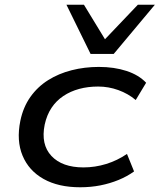

<svg xmlns="http://www.w3.org/2000/svg" viewBox="-20 -783 675 812"><path d="M319 9Q227 9 164.5 -26Q102 -61 75.5 -124.5Q49 -188 66 -272Q78 -330 108.5 -373Q139 -416 183.5 -444Q228 -472 283 -486Q338 -500 398 -500Q463 -500 515 -483Q567 -466 598 -433L554 -360Q522 -387 480.5 -402Q439 -417 395 -417Q352 -417 315 -407Q278 -397 248 -377Q218 -357 198 -327Q178 -297 169 -256Q152 -172 197.5 -123.5Q243 -75 333 -75Q382 -75 429 -89.5Q476 -104 517 -132L547 -58Q518 -37 481.5 -22Q445 -7 404.5 1Q364 9 319 9ZM363 -555 261 -763H335L424 -617L563 -763H635L461 -555Z"/></svg>

Font: Nunito Sans 10pt Expanded Medium
Style: Italic
Weight: 500
Width: 7
Italic angle: -9°
Designer: Vernon Adams
Foundry: Vernon Adams
Version: Version 3.101;gftools[0.9.27]